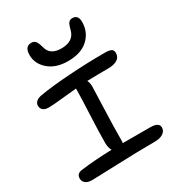

<svg xmlns="http://www.w3.org/2000/svg" viewBox="-204 -1016 1017 1113"><g transform="rotate(-30 304.0 -459.5)"><path d="M308.1 -690.9Q227.1 -690.9 179 -732.7Q130.9 -774.4 130.9 -833Q130.9 -890.1 174.8 -890.1Q192.4 -890.1 202.1 -878.9Q211.9 -867.7 220.2 -836.9Q234.4 -773.9 311 -773.9Q392.1 -773.9 409.2 -837.9Q417.5 -871.6 426.5 -883.3Q435.5 -895 452.1 -895Q491.2 -895 491.2 -848.1Q491.2 -780.3 443.6 -735.6Q396 -690.9 308.1 -690.9ZM85 -23.9Q55.7 -23.9 40.3 -35.9Q24.9 -47.9 24.9 -67.9Q24.9 -101.1 62 -105Q152.8 -117.2 268.1 -120.1Q255.9 -143.6 255.9 -171.9Q255.9 -240.2 261.5 -358.9Q267.1 -477.5 267.1 -519V-530.8Q228.5 -527.8 167.7 -521Q106.9 -514.2 74.2 -514.2Q51.3 -514.2 38.6 -525.1Q25.9 -536.1 25.9 -554.2Q25.9 -569.8 38.1 -581.3Q50.3 -592.8 75.2 -597.2Q155.3 -610.8 276.1 -618.9Q397 -627 513.2 -627Q545.9 -627 558.3 -619.9Q570.8 -612.8 570.8 -594.2Q570.8 -566.9 549.1 -552.5Q527.3 -538.1 486.8 -538.1Q424.3 -538.1 346.2 -536.1Q355 -517.6 355 -494.1Q355 -472.2 350.1 -348.6Q345.2 -225.1 345.2 -131.8Q345.2 -129.9 344.7 -126.2Q344.2 -122.6 344.2 -121.1H523.9Q558.6 -121.1 572.3 -111.8Q585.9 -102.5 585.9 -85.9Q585.9 -63.5 565.2 -49.3Q544.4 -35.2 504.9 -35.2Q394 -35.2 250.7 -29.5Q107.4 -23.9 85 -23.9Z"/></g></svg>

Font: Shantell Sans Irregular Bouncy
Style: Regular
Weight: 400
Designer: Stephen Nixon, Anya Danilova, Shantell Martin
Foundry: Arrow Type
Version: Version 1.006;[9816181b4]